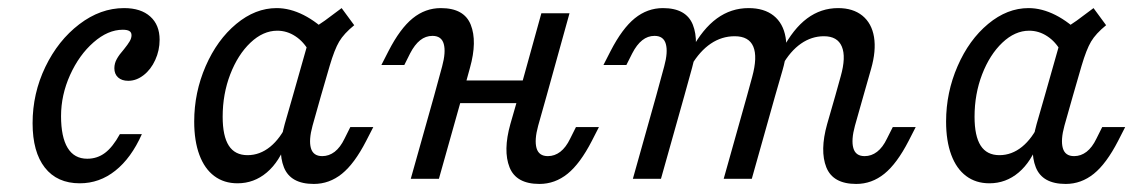

<svg xmlns="http://www.w3.org/2000/svg" viewBox="-20 -446 2842 479"><path d="M61.3 -138.7Q61.3 -212.9 93.1 -279Q125 -345.2 177.8 -385.5Q230.6 -425.8 289.5 -425.8Q331.5 -425.8 354.8 -404.8Q378.2 -383.9 378.2 -346.8Q378.2 -320.2 367.3 -296.4Q356.5 -272.6 338.3 -258.5Q320.2 -244.4 300 -244.4Q283.9 -244.4 274.6 -252.8Q265.3 -261.3 265.3 -275.8Q265.3 -287.9 271.4 -298.8Q277.4 -309.7 289.5 -323.4Q299.2 -335.5 303.6 -343.1Q308.1 -350.8 308.1 -358.1Q308.1 -365.3 302.8 -368.5Q297.6 -371.8 286.3 -371.8Q249.2 -371.8 213.3 -340.3Q177.4 -308.9 154.8 -258.9Q132.3 -208.9 132.3 -156.5Q132.3 -104 148.8 -77Q165.3 -50 197.6 -50Q222.6 -50 241.9 -64.5Q261.3 -79 279 -111.3H333.9Q307.3 -51.6 267.7 -20.2Q228.2 11.3 179 11.3Q122.6 11.3 91.9 -27.8Q61.3 -66.9 61.3 -138.7Z M464.5 -142.7Q464.5 -215.3 493.1 -281Q521.8 -346.8 569.4 -386.3Q616.9 -425.8 670.2 -425.8Q703.2 -425.8 737.5 -408.5Q771.8 -391.1 804 -358.1L751.6 -316.9Q737.9 -341.9 716.9 -355.6Q696 -369.4 671.8 -369.4Q636.3 -369.4 604.8 -339.5Q573.4 -309.7 554.4 -260.5Q535.5 -211.3 535.5 -154.8Q535.5 -106.5 550.8 -82.7Q566.1 -58.9 597.6 -58.9Q628.2 -58.9 654 -79.8Q679.8 -100.8 697.6 -139.5L695.2 -92.7Q677.4 -42.7 645.6 -15.7Q613.7 11.3 572.6 11.3Q538.7 11.3 514.5 -6.9Q490.3 -25 477.4 -59.7Q464.5 -94.4 464.5 -142.7ZM832.3 -425.8 863.7 -383.1Q837.9 -362.1 826.2 -342.3Q814.5 -322.6 802.4 -281.5L780.6 -206.5H710.5L758.1 -374.2Q773.4 -382.3 790.7 -394.8Q808.1 -407.3 832.3 -425.8ZM783.9 -56.5Q800.8 -56.5 814.9 -67.3Q829 -78.2 839.5 -100L854 -129H911.3L893.5 -94.4Q864.5 -37.9 833.1 -12.5Q801.6 12.9 762.9 12.9Q704.8 12.9 688.3 -28.6Q671.8 -70.2 690.3 -136.3L710.5 -206.5H780.6L759.7 -132.3Q750 -96.8 755.6 -76.6Q761.3 -56.5 783.9 -56.5Z M1058.9 -356.5Q1041.9 -356.5 1028.2 -345.6Q1014.5 -334.7 1003.2 -312.9L988.7 -283.9H931.5L949.2 -318.5Q978.2 -375 1009.7 -400.4Q1041.1 -425.8 1079.8 -425.8Q1137.9 -425.8 1154.4 -384.3Q1171 -342.7 1152.4 -276.6L1133.1 -206.5H1062.9L1083.1 -280.6Q1092.7 -316.1 1087.1 -336.3Q1081.5 -356.5 1058.9 -356.5ZM1062.9 -206.5H1133.1L1075 0H1004.8ZM1112.1 -245.2H1321.8L1305.6 -188.7H1096ZM1330.6 -412.9H1400.8L1343.5 -206.5H1273.4ZM1346.8 -56.5Q1363.7 -56.5 1377.8 -67.3Q1391.9 -78.2 1402.4 -100L1416.9 -129H1474.2L1456.5 -94.4Q1427.4 -37.9 1396 -12.5Q1364.5 12.9 1325.8 12.9Q1267.7 12.9 1251.2 -28.6Q1234.7 -70.2 1253.2 -136.3L1273.4 -206.5H1343.5L1322.6 -132.3Q1312.9 -96.8 1318.5 -76.6Q1324.2 -56.5 1346.8 -56.5Z M1612.9 -356.5Q1596 -356.5 1582.3 -345.6Q1568.5 -334.7 1557.3 -312.9L1542.7 -283.9H1485.5L1503.2 -318.5Q1532.3 -375 1563.7 -400.4Q1595.2 -425.8 1633.9 -425.8Q1691.9 -425.8 1708.5 -384.3Q1725 -342.7 1706.5 -276.6L1687.1 -206.5H1616.9L1637.1 -280.6Q1646.8 -316.1 1641.1 -336.3Q1635.5 -356.5 1612.9 -356.5ZM1616.9 -206.5H1687.1L1629 0H1558.9ZM1812.9 -355.6Q1780.6 -355.6 1753.2 -337.1Q1725.8 -318.5 1704.8 -283.1V-321.8Q1733.1 -374.2 1768.5 -400Q1804 -425.8 1847.6 -425.8Q1886.3 -425.8 1910.1 -406.9Q1933.9 -387.9 1939.9 -352.8Q1946 -317.7 1932.3 -271L1913.7 -206.5H1843.5L1856.5 -254Q1870.2 -304 1859.3 -329.8Q1848.4 -355.6 1812.9 -355.6ZM1843.5 -206.5H1913.7L1855.6 0H1785.5ZM2035.5 -355.6Q2004.8 -355.6 1978.2 -337.1Q1951.6 -318.5 1931.5 -283.1V-321.8Q1958.9 -374.2 1993.5 -400Q2028.2 -425.8 2071 -425.8Q2108.1 -425.8 2131.5 -406.9Q2154.8 -387.9 2160.5 -353.6Q2166.1 -319.4 2153.2 -274.2L2133.9 -206.5H2063.7L2077.4 -255.6Q2091.1 -304 2080.2 -329.8Q2069.4 -355.6 2035.5 -355.6ZM2137.1 -56.5Q2154 -56.5 2168.1 -67.3Q2182.3 -78.2 2192.7 -100L2207.3 -129H2264.5L2246.8 -94.4Q2217.7 -37.9 2186.3 -12.5Q2154.8 12.9 2116.1 12.9Q2058.1 12.9 2041.5 -28.6Q2025 -70.2 2043.5 -136.3L2063.7 -206.5H2133.9L2112.9 -132.3Q2103.2 -96.8 2108.9 -76.6Q2114.5 -56.5 2137.1 -56.5Z M2340.3 -142.7Q2340.3 -215.3 2369 -281Q2397.6 -346.8 2445.2 -386.3Q2492.7 -425.8 2546 -425.8Q2579 -425.8 2613.3 -408.5Q2647.6 -391.1 2679.8 -358.1L2627.4 -316.9Q2613.7 -341.9 2592.7 -355.6Q2571.8 -369.4 2547.6 -369.4Q2512.1 -369.4 2480.6 -339.5Q2449.2 -309.7 2430.2 -260.5Q2411.3 -211.3 2411.3 -154.8Q2411.3 -106.5 2426.6 -82.7Q2441.9 -58.9 2473.4 -58.9Q2504 -58.9 2529.8 -79.8Q2555.6 -100.8 2573.4 -139.5L2571 -92.7Q2553.2 -42.7 2521.4 -15.7Q2489.5 11.3 2448.4 11.3Q2414.5 11.3 2390.3 -6.9Q2366.1 -25 2353.2 -59.7Q2340.3 -94.4 2340.3 -142.7ZM2708.1 -425.8 2739.5 -383.1Q2713.7 -362.1 2702 -342.3Q2690.3 -322.6 2678.2 -281.5L2656.5 -206.5H2586.3L2633.9 -374.2Q2649.2 -382.3 2666.5 -394.8Q2683.9 -407.3 2708.1 -425.8ZM2659.7 -56.5Q2676.6 -56.5 2690.7 -67.3Q2704.8 -78.2 2715.3 -100L2729.8 -129H2787.1L2769.4 -94.4Q2740.3 -37.9 2708.9 -12.5Q2677.4 12.9 2638.7 12.9Q2580.6 12.9 2564.1 -28.6Q2547.6 -70.2 2566.1 -136.3L2586.3 -206.5H2656.5L2635.5 -132.3Q2625.8 -96.8 2631.5 -76.6Q2637.1 -56.5 2659.7 -56.5Z"/></svg>

Font: Playfair Micro SmCond SmLight
Style: Italic
Weight: 360
Width: 4
Italic angle: -15.6°
Designer: Claus Eggers Sørensen
Foundry: Claus Eggers Sørensen
Version: Version 2.203;Glyphs 3.3 (3326)